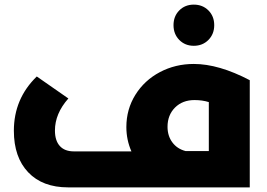

<svg xmlns="http://www.w3.org/2000/svg" viewBox="-20 -811 1156 831"><path d="M882.1 -638.2Q856.9 -612.8 818.8 -612.8Q780.8 -612.8 755.9 -638.2Q731 -663.6 731 -702.1Q731 -740.7 755.9 -765.9Q780.8 -791 818.8 -791Q856.9 -791 882.1 -765.9Q907.2 -740.7 907.2 -702.1Q907.2 -663.6 882.1 -638.2ZM818.8 -534.2Q926.8 -534.2 1061 -463.9V0H274.9Q164.1 0 102.1 -65.2Q40 -130.4 40 -245.1Q40 -383.8 139.2 -480L275.9 -384.8Q217.8 -319.3 217.8 -246.1Q217.8 -202.6 238.8 -179.2Q259.8 -155.8 299.8 -155.8H548.8Q526.9 -205.6 526.9 -261.2Q526.9 -337.9 565.9 -400.6Q605 -463.4 671.9 -498.8Q738.8 -534.2 818.8 -534.2ZM705.1 -262.2Q705.1 -222.7 726.1 -194.6Q747.1 -166.5 783.2 -157.2H883.8V-369.1Q856 -377.9 821.8 -377.9Q770 -377.9 737.5 -345.5Q705.1 -313 705.1 -262.2Z"/></svg>

Font: Montserrat-Arabic
Style: Bold
Weight: 700
Designer: Mohamed Gaber
Foundry: Kief Type Foundry
Version: Version 5.008;PS 005.008;hotconv 1.0.88;makeotf.lib2.5.64775